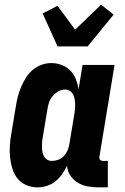

<svg xmlns="http://www.w3.org/2000/svg" viewBox="-20 -800 540 828"><path d="M143 8Q117 8 94 -1.5Q71 -11 56 -29.5Q41 -48 33.5 -72Q26 -96 23.5 -121Q21 -146 22.5 -172Q24 -198 29 -225L49 -345Q52 -365 57.5 -385.5Q63 -406 71.5 -426Q80 -446 92 -465Q104 -484 121 -498.5Q138 -513 159 -520.5Q180 -528 201 -528Q224 -528 245.5 -520Q267 -512 282.5 -496.5Q298 -481 306.5 -460Q315 -439 319 -416L336 -520H474L409 -126Q408 -122 408.5 -118Q409 -114 411.5 -111Q414 -108 417.5 -107Q421 -106 425 -106H445V8H406Q382 8 359 4Q336 0 316.5 -11.5Q297 -23 284 -42Q271 -61 269 -85Q260 -66 247.5 -48.5Q235 -31 219 -18Q203 -5 182.5 1.5Q162 8 143 8ZM204 -106Q217 -106 231 -111Q245 -116 255 -126.5Q265 -137 271 -150.5Q277 -164 279 -178L299 -298Q301 -310 302.5 -321.5Q304 -333 304 -345Q304 -357 302.5 -368.5Q301 -380 296.5 -390Q292 -400 282.5 -407Q273 -414 261 -414Q246 -414 231.5 -406Q217 -398 206.5 -385Q196 -372 191 -356.5Q186 -341 184 -326L164 -206Q162 -195 161.5 -184.5Q161 -174 161 -163.5Q161 -153 163.5 -143Q166 -133 170.5 -124.5Q175 -116 184 -111Q193 -106 204 -106ZM228 -600 164 -742 228 -775 304 -672 416 -780 470 -737 358 -600Z"/></svg>

Font: Iosevka Term Curly Heavy
Style: Italic
Weight: 900
Italic angle: -9°
Designer: Belleve Invis
Foundry: Belleve Invis
Version: Version 32.3.0